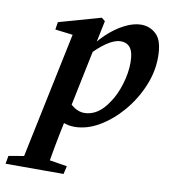

<svg xmlns="http://www.w3.org/2000/svg" viewBox="-127 -521 702 799"><g transform="rotate(10 224.0 -121.0)"><path d="M11 213 135 -380 172 -359 57 -373 62 -405 239 -455 254 -443 169 -32 164 -15Q148 61 138.5 113Q129 165 121 213ZM111 -33 149 -109Q169 -82 190.5 -67Q212 -52 235 -52Q294 -52 337 -119Q360 -152 374.5 -200Q389 -248 389 -291Q389 -334 375 -353Q361 -372 334 -372Q308 -372 275 -349.5Q242 -327 208 -289L201 -305Q228 -350 263.5 -383.5Q299 -417 336.5 -436Q374 -455 406 -455Q444 -455 471 -428.5Q498 -402 498 -333Q498 -271 472 -209.5Q446 -148 403 -98Q360 -48 308.5 -18Q257 12 205 12Q178 12 155 2Q132 -8 111 -33ZM-50 213 -44 179 60 161H91L203 179L195 213Z"/></g></svg>

Font: Lisu Bosa Black
Style: Italic
Weight: 900
Italic angle: -19°
Designer: David Morse, Annie Olsen, Victor Gaultney, Frank Grießhammer (Latin)
Foundry: SIL International
Version: Version 2.000